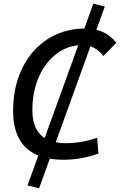

<svg xmlns="http://www.w3.org/2000/svg" viewBox="-20 -858 652 1043"><path d="M192.4 165 129.4 149.4 486.8 -837.9 549.3 -822.3ZM325.2 9.8Q233.9 9.8 173.1 -19.8Q112.3 -49.3 81.8 -108.2Q51.3 -167 51.3 -255.4Q51.3 -354.5 79.8 -436.5Q108.4 -518.6 160.6 -578.1Q212.9 -637.7 284.9 -670.4Q356.9 -703.1 443.8 -703.1Q551.8 -703.1 611.8 -625.5L542 -553.7Q494.6 -613.3 429.7 -613.3Q351.1 -613.3 289.1 -567.1Q227.1 -521 191.4 -440.9Q155.8 -360.8 155.8 -258.8Q155.8 -199.2 176.3 -159.4Q196.8 -119.6 237.3 -99.9Q277.8 -80.1 338.4 -80.1Q421.4 -80.1 507.8 -109.4L514.6 -23.4Q420.9 9.8 325.2 9.8Z"/></svg>

Font: Cascadia Code
Style: Italic
Weight: 400
Italic angle: -10°
Designer: Aaron Bell
Foundry: Saja Typeworks
Version: Version 2407.024